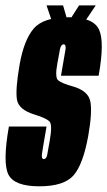

<svg xmlns="http://www.w3.org/2000/svg" viewBox="-33 -666 386 691"><path d="M108.5 4.5Q18.5 4.5 -2.8 -38Q-24 -80.5 -1 -210.5H134.5Q120.5 -130.5 118 -112Q116 -98 121 -94.5Q122.5 -93.5 124.5 -93.5Q134 -93.5 137 -109.2Q140 -125 146 -160Q156.5 -218 144.5 -229.5Q132.5 -241 92 -253.5Q34 -271 28 -307.5Q22 -344 37.5 -433Q53 -521.5 88 -562.8Q123 -604 213 -604Q302.5 -604 323.2 -560Q344 -516 322 -393.5H186.5Q199.5 -466 202.5 -486.5Q205 -502 199.5 -505.5Q198 -506.5 196 -506.5Q186.5 -506.5 182.8 -488.8Q179 -471 173.5 -438Q164 -387.5 176.2 -377Q188.5 -366.5 227.5 -355.5Q283.5 -340 291.8 -302.2Q300 -264.5 284.5 -176.5Q266 -74.5 231.8 -35Q197.5 4.5 108.5 4.5ZM165.5 -555 134.5 -646.5H194L212 -584.5L251.5 -646.5H311.5L250 -555Z"/></svg>

Font: Anybody UltraCondensed Regular
Style: Bold Italic
Weight: 700
Width: 1
Italic angle: -10°
Designer: Tyler Finck
Foundry: Etcetera Type Company
Version: Version 1.010; ttfautohint (v1.8.3) -l 8 -r 50 -G 200 -x 14 